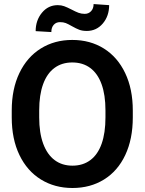

<svg xmlns="http://www.w3.org/2000/svg" viewBox="-20 -930 723 960"><path d="M414 -775.3Q391.7 -775.3 376.3 -781.2Q361 -787 339.7 -799Q320.7 -810 308.7 -814.7Q296.7 -819.3 279.7 -819.3Q260.7 -819.3 248.7 -806Q236.7 -792.7 236.7 -769.7L158.3 -774.3Q158.3 -828.3 189.7 -866.3Q221 -904.3 268.7 -904.3Q286.3 -904.3 300.8 -899Q315.3 -893.7 337.7 -882.3Q357.7 -871.7 372.2 -866.2Q386.7 -860.7 403.7 -860.7Q422.7 -860.7 435.3 -874Q448 -887.3 448 -909.7L525.7 -904.3Q525.7 -849.7 494 -812.5Q462.3 -775.3 414 -775.3ZM342.3 10Q253.7 10 184.7 -32.5Q115.7 -75 77.2 -154.8Q38.7 -234.7 38.7 -343V-377.3Q38.7 -485 77 -564.8Q115.3 -644.7 184 -687.5Q252.7 -730.3 341.3 -730.3Q430.7 -730.3 499.2 -687.5Q567.7 -644.7 605.8 -564.8Q644 -485 644 -377.3V-343Q644 -234.7 606.3 -154.8Q568.7 -75 500.2 -32.5Q431.7 10 342.3 10ZM341.3 -617.7Q289.3 -617.7 252.2 -590.2Q215 -562.7 195.5 -509Q176 -455.3 176 -378.3V-343Q176 -265.7 196 -211.5Q216 -157.3 253.2 -129.5Q290.3 -101.7 342.3 -101.7Q394.7 -101.7 431.8 -129.5Q469 -157.3 488.2 -211.3Q507.3 -265.3 507.3 -343V-378.3Q507.3 -455.7 487.8 -509.2Q468.3 -562.7 431.2 -590.2Q394 -617.7 341.3 -617.7Z"/></svg>

Font: FreesentationVF
Style: Regular
Weight: 400
Designer: glyphs from Roboto by Christian Robertson / Hangul glyphs from Noto Sans CJK(Source Han Sans) by Jang Soo-young and Kang
Foundry: PT&
Version: Version 2.001;Glyphs 3.3.1 (3343)